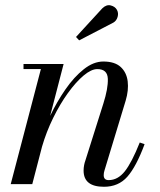

<svg xmlns="http://www.w3.org/2000/svg" viewBox="-20 -705 611 735"><path d="M414 -618.5 283 -550.5 271 -563.5 371.5 -673Q387.5 -688.5 404 -684.2Q420.5 -680 427.5 -667.5Q434.5 -655 430.2 -640.2Q426 -625.5 414 -618.5ZM136.5 -440.5H70V-460H223.5L172 -261.5Q197.5 -315 230.5 -362.8Q263.5 -410.5 300.8 -440Q338 -469.5 375.5 -469.5Q419 -469.5 441.8 -448.8Q464.5 -428 468.8 -393.8Q473 -359.5 461 -319.5L380 -52.5Q377 -43.5 377 -34.5Q377 -15.5 396 -15.5Q431 -15.5 457.8 -49.2Q484.5 -83 515 -159.5L533.5 -153Q501.5 -67 467.5 -28.5Q433.5 10 378 10Q300 10 300 -52Q300 -62.5 302 -72.8Q304 -83 306.5 -89.5L375.5 -308Q394 -366 392.8 -403.2Q391.5 -440.5 352.5 -440.5Q329.5 -440.5 300 -415.8Q270.5 -391 240 -348.8Q209.5 -306.5 183.5 -253.5Q157.5 -200.5 141 -144L103.5 0H21Z"/></svg>

Font: Bodoni* 11pt
Style: Italic
Weight: 400
Italic angle: -13°
Version: Version 2.3